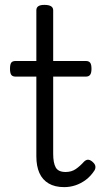

<svg xmlns="http://www.w3.org/2000/svg" viewBox="-20 -750 428 787"><path d="M243 17Q205 17 179.5 2Q154 -13 141.5 -41Q129 -69 129 -109V-436H44Q31 -436 26 -443.5Q21 -451 21 -468Q21 -486 26 -493Q31 -500 44 -500H129V-708Q129 -719 137 -724.5Q145 -730 162 -730Q180 -730 189 -724.5Q198 -719 198 -708V-500H332Q344 -500 349.5 -493Q355 -486 355 -468Q355 -451 349.5 -443.5Q344 -436 332 -436H198V-120Q198 -82 208.5 -63.5Q219 -45 249 -45Q273 -45 290.5 -57Q308 -69 325 -88Q335 -97 344 -95Q353 -93 361 -85Q370 -77 371 -68Q372 -59 367 -51Q352 -28 332 -13Q312 2 289.5 9.5Q267 17 243 17Z"/></svg>

Font: Playwrite US Modern Light
Style: Regular
Weight: 300
Designer: Veronika Burian, José Scaglione
Foundry: TypeTogether
Version: Version 1.003